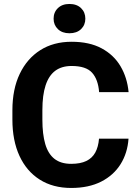

<svg xmlns="http://www.w3.org/2000/svg" viewBox="-20 -930 695 960"><path d="M622.6 -236.8Q617.7 -165 583 -109.4Q548.3 -53.7 486.1 -22Q423.8 9.8 335.9 9.8Q244.6 9.8 178.7 -32Q112.8 -73.7 77.4 -150.4Q42 -227.1 42 -332V-378.4Q42 -483.9 78.6 -560.5Q115.2 -637.2 181.4 -679.2Q247.6 -721.2 337.9 -721.2Q426.8 -721.2 487.8 -688.5Q548.8 -655.8 582.5 -598.9Q616.2 -542 623 -469.2H475.6Q470.7 -532.7 440.4 -566.4Q410.2 -600.1 337.9 -600.1Q288.6 -600.1 256.3 -576.2Q224.1 -552.2 208 -503.4Q191.9 -454.6 191.9 -379.4V-332Q191.9 -258.8 206.3 -209.7Q220.7 -160.6 252.4 -135.7Q284.2 -110.8 335.9 -110.8Q381.8 -110.8 411.4 -125Q440.9 -139.2 456.3 -167.2Q471.7 -195.3 475.1 -236.8ZM327.1 -763.7Q291 -763.7 269.5 -784.4Q248 -805.2 248 -836.4Q248 -868.7 269.5 -889.4Q291 -910.2 327.1 -910.2Q363.8 -910.2 385.3 -889.4Q406.7 -868.7 406.7 -836.4Q406.7 -805.2 385.3 -784.4Q363.8 -763.7 327.1 -763.7Z"/></svg>

Font: Heebo
Style: Bold
Weight: 700
Designer: Oded Ezer
Foundry: Ezer Type House
Version: Version 3.100